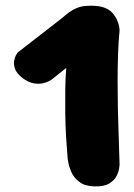

<svg xmlns="http://www.w3.org/2000/svg" viewBox="-20 -669 477 684"><path d="M316 -5Q282 -6 262.5 -21Q243 -36 234.5 -55.5Q226 -75 223.5 -89.5Q221 -104 221 -104Q218 -139 215.5 -180Q213 -221 212.5 -264Q212 -307 212.5 -349Q213 -391 216 -427L162 -384Q162 -384 153.5 -379.5Q145 -375 131 -372Q117 -369 98.5 -372.5Q80 -376 59 -392Q39 -408 33.5 -424Q28 -440 30.5 -453Q33 -466 38 -474Q43 -482 43 -482L204 -607Q244 -644 281.5 -647.5Q319 -651 345 -644Q368 -637 380 -623.5Q392 -610 398 -595.5Q404 -581 405 -571Q406 -561 406 -561Q402 -521 400.5 -475Q399 -429 399 -379Q399 -329 400 -278Q401 -227 403 -177.5Q405 -128 406 -82Q406 -82 404.5 -70Q403 -58 395.5 -42.5Q388 -27 369.5 -15.5Q351 -4 316 -5Z"/></svg>

Font: Sour Gummy Black
Style: Regular
Weight: 900
Version: Version 1.000